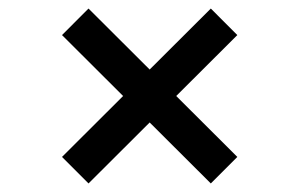

<svg xmlns="http://www.w3.org/2000/svg" viewBox="-20 -582 700 449"><path d="M535 -215 473 -153 125 -500 187 -562ZM473 -562 535 -500 187 -153 125 -215Z"/></svg>

Font: Wix Madefor Display SemiBold
Style: Regular
Weight: 600
Designer: Dalton Maag Ltd
Foundry: Dalton Maag Ltd
Version: Version 3.100